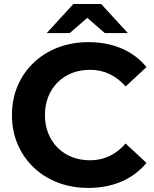

<svg xmlns="http://www.w3.org/2000/svg" viewBox="-20 -921 764 953"><path d="M418.4 11.8Q336.8 11.8 267.4 -14.7Q198 -41.2 147 -89.9Q96.1 -138.6 67.7 -204.7Q39.3 -270.8 39.3 -350Q39.3 -429.2 67.7 -495.3Q96.1 -561.4 147.3 -610.1Q198.6 -658.8 268 -685.3Q337.4 -711.8 419 -711.8Q509.9 -711.8 583.7 -680.3Q657.5 -648.8 707.1 -588.1L603.3 -491.9Q567.5 -532.7 523.3 -553.6Q479.2 -574.5 426.8 -574.5Q377.7 -574.5 336.8 -558.3Q296 -542 266 -512.1Q236.1 -482.2 219.6 -440.9Q203 -399.7 203 -350Q203 -300.3 219.6 -259.1Q236.1 -217.8 266 -187.9Q296 -158 336.8 -141.7Q377.7 -125.5 426.8 -125.5Q479.2 -125.5 523.3 -146.4Q567.5 -167.3 603.3 -208.7L707.1 -112.5Q657.5 -52.2 583.7 -20.2Q509.9 11.8 418.4 11.8ZM212.1 -757 344.3 -901.3H482L614.3 -757H500.2L361.8 -876.7H464.6L326.2 -757Z"/></svg>

Font: Montserrat Alternates Thin
Style: Regular
Weight: 100
Designer: Julieta Ulanovsky
Foundry: Julieta Ulanovsky
Version: Version 9.000